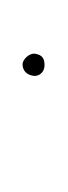

<svg xmlns="http://www.w3.org/2000/svg" viewBox="34 -170 59 166"><g transform="rotate(-90 63.0 -87.5)"><path d="M80 -88C79 -83 83 -78 89 -78C95 -78 98 -80 99 -86C100 -91 94 -97 90 -97C85 -97 81 -94 80 -88Z"/></g></svg>

Font: Stray Cat
Style: ExLtExtObl
Weight: 200
Version: Version 1.0